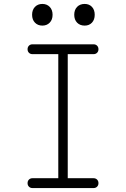

<svg xmlns="http://www.w3.org/2000/svg" viewBox="-20 -955 640 975"><path d="M410 -825Q386 -825 371.5 -840Q357 -855 357 -880Q357 -905 371.5 -920Q386 -935 410 -935Q433 -935 447 -920Q461 -905 461 -880Q461 -855 447 -840Q433 -825 410 -825ZM195 -825Q172 -825 157.5 -840Q143 -855 143 -880Q143 -905 157.5 -920Q172 -935 195 -935Q218 -935 232.5 -920Q247 -905 247 -880Q247 -855 232.5 -840Q218 -825 195 -825ZM324 -50H455Q466 -50 473 -43Q480 -36 480 -25Q480 -14 473 -7Q466 0 455 0H145Q134 0 127 -7Q120 -14 120 -25Q120 -36 127 -43Q134 -50 145 -50H276V-680H145Q134 -680 127 -687Q120 -694 120 -705Q120 -716 127 -723Q134 -730 145 -730H455Q466 -730 473 -723Q480 -716 480 -705Q480 -694 473 -687Q466 -680 455 -680H324Z"/></svg>

Font: Maple Mono NL Thin
Style: Regular
Weight: 250
Monospace: yes
Designer: subframe7536
Version: Version 7.000